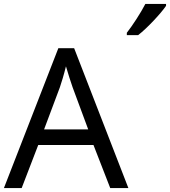

<svg xmlns="http://www.w3.org/2000/svg" viewBox="-20 -964 871 984"><path d="M831 -934V-944H725C702 -899 659 -833 630 -796V-784H688C735 -820 806 -897 831 -934ZM0 0H91L176 -221H459L545 0H638L360 -717H279ZM206 -301 287 -517C295 -540 308 -583 318 -624C325 -599 346 -533 352 -517L432 -301Z"/></svg>

Font: Noto Sans Math
Style: Regular
Weight: 400
Designer: Monotype Design Team, Delve Withrington, Jeff Kellem
Foundry: Monotype Imaging Inc., Delve Fonts LLC
Version: Version 3.000